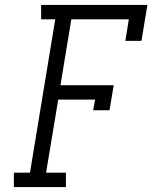

<svg xmlns="http://www.w3.org/2000/svg" viewBox="-20 -755 640 775"><path d="M36 0V-58H101L203 -677H146V-735H575L551 -590H486L500 -677H268L224 -411H439L422 -310H356L364 -353H215L166 -58H246V0Z"/></svg>

Font: Iosevka Curly Slab LtEx
Style: Italic
Weight: 300
Width: 7
Italic angle: -9°
Monospace: yes
Designer: Belleve Invis
Foundry: Belleve Invis
Version: Version 11.1.0; ttfautohint (v1.8.3)